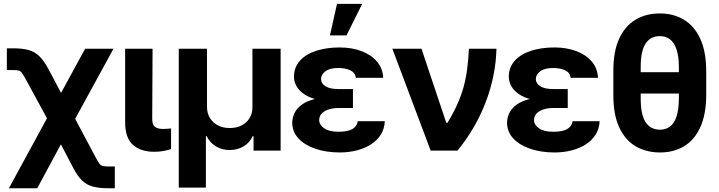

<svg xmlns="http://www.w3.org/2000/svg" viewBox="-20 -797 3806 1016"><path d="M27.1 199.2 276 -258.2H329.9L487.1 37.5Q498.2 59.1 505.9 69Q513.6 79 524.2 81.5Q534.9 84 555.3 84H587.5V199.2H555.3Q504.4 199.2 471.1 190.2Q437.8 181.2 414.1 158.1Q390.3 134.9 367.8 92L302.3 -33.2L177.1 199.2ZM272.7 -90.4 116.6 -377Q103.8 -400.6 96.1 -410.9Q88.4 -421.2 78.4 -423.8Q68.5 -426.5 48.4 -426.2H16.2V-541.4H48.4Q98.2 -541.4 131.2 -532.3Q164.2 -523.1 188.3 -499.5Q212.5 -475.8 235.9 -432.4L303.1 -305.5L430.5 -539.1H580.5L335.2 -90.4Z M642.2 -539.1H787.3L785.5 -168.9Q785.4 -136.7 800 -125.7Q814.5 -114.6 842.4 -114.6Q855.7 -114.6 865.9 -115.6Q876.2 -116.6 885.2 -117.4V-8.2Q865.8 -1.6 843.2 2.3Q820.5 6.2 796.1 6.2Q725 6.2 683.5 -30.4Q642 -67.1 642.2 -151.4Z M926 195.7V-539.1H1075.4V-230.1Q1075.8 -197.2 1091 -172.4Q1106.2 -147.6 1133.3 -133.5Q1160.3 -119.5 1195.5 -119.5Q1231.6 -119.5 1258.8 -133.5Q1285.9 -147.6 1301 -172.5Q1316.1 -197.5 1315.8 -230.1V-539.1H1465V0H1321.7V-76.6H1317.2Q1301.4 -41.5 1268.7 -22.3Q1236 -3.1 1195.7 -3.1Q1155.3 -3.1 1122.8 -22.3Q1090.2 -41.5 1073.8 -76.6H1069.5V195.7Z M1738.6 -282.4H1847.6V-225.4H1770.4Q1744.2 -225.6 1721.1 -218.7Q1697.9 -211.7 1683.6 -197.6Q1669.3 -183.4 1669 -161.5Q1669.4 -136.6 1695.5 -118.1Q1721.5 -99.6 1770.4 -99.8Q1819.9 -99.6 1844.5 -114Q1869 -128.3 1873.3 -155.5H2016.3Q2014.4 -114.7 1994.6 -83.8Q1974.8 -52.9 1941.7 -32.1Q1908.6 -11.3 1866.6 -0.8Q1824.6 9.8 1778.2 9.8Q1707.3 9.8 1650.2 -9.3Q1593.2 -28.4 1560 -63.7Q1526.8 -99 1526.5 -147.1Q1526.8 -175.6 1539.1 -200.1Q1551.4 -224.6 1577.1 -243.2Q1602.7 -261.8 1642.8 -272.1Q1682.9 -282.4 1738.6 -282.4ZM1847.6 -261.7H1738.6Q1686.5 -261.7 1648.3 -272.6Q1610.1 -283.4 1585.2 -301.7Q1560.4 -319.9 1548 -343.2Q1535.6 -366.5 1535.6 -391.2Q1535.9 -441 1566.9 -475.5Q1597.9 -510.1 1652.5 -528Q1707.1 -545.9 1777.4 -545.9Q1841 -545.9 1892 -526.9Q1943.1 -507.9 1974.1 -472.1Q2005.1 -436.2 2007.7 -385.4H1863Q1860.1 -411.8 1834.6 -424.5Q1809.2 -437.1 1769.8 -437.1Q1725 -437.1 1702 -419.8Q1678.9 -402.4 1678.8 -378.9Q1678.9 -354.9 1703 -340.2Q1727.1 -325.6 1770.4 -325.8H1847.6ZM1725.9 -609.6 1763.4 -776.6H1896.6L1813.6 -609.6Z M2258.9 0 2056.2 -539.1H2210.4L2341.7 -146.9H2347.6Q2379.3 -199.1 2400 -245.2Q2420.7 -291.2 2433.1 -336.4Q2445.4 -381.6 2452 -431Q2458.5 -480.3 2461.4 -539.1H2607.1Q2603.4 -396.4 2550.7 -257.7Q2498 -119 2400.9 0Z M2875.3 -282.4H2984.3V-225.4H2907.1Q2881 -225.6 2857.8 -218.7Q2834.7 -211.7 2820.4 -197.6Q2806.1 -183.4 2805.8 -161.5Q2806.2 -136.6 2832.2 -118.1Q2858.2 -99.6 2907.1 -99.8Q2956.6 -99.6 2981.2 -114Q3005.8 -128.3 3010.1 -155.5H3153Q3151.1 -114.7 3131.3 -83.8Q3111.5 -52.9 3078.4 -32.1Q3045.3 -11.3 3003.3 -0.8Q2961.3 9.8 2914.9 9.8Q2844 9.8 2787 -9.3Q2729.9 -28.4 2696.7 -63.7Q2663.5 -99 2663.2 -147.1Q2663.5 -175.6 2675.8 -200.1Q2688.1 -224.6 2713.8 -243.2Q2739.5 -261.8 2779.5 -272.1Q2819.6 -282.4 2875.3 -282.4ZM2984.3 -261.7H2875.3Q2823.2 -261.7 2785 -272.6Q2746.8 -283.4 2721.9 -301.7Q2697.1 -319.9 2684.7 -343.2Q2672.4 -366.5 2672.4 -391.2Q2672.7 -441 2703.7 -475.5Q2734.7 -510.1 2789.3 -528Q2843.8 -545.9 2914.2 -545.9Q2977.7 -545.9 3028.8 -526.9Q3079.8 -507.9 3110.8 -472.1Q3141.8 -436.2 3144.4 -385.4H2999.7Q2996.8 -411.8 2971.3 -424.5Q2945.9 -437.1 2906.5 -437.1Q2861.7 -437.1 2838.7 -419.8Q2815.6 -402.4 2815.5 -378.9Q2815.6 -354.9 2839.7 -340.2Q2863.9 -325.6 2907.1 -325.8H2984.3Z M3654.6 -415V-302.1H3297.2V-415ZM3717.1 -420.3V-296.3Q3716.9 -192 3685.9 -124.1Q3655 -56.2 3600.1 -23.2Q3545.3 9.8 3472.6 9.8Q3399.1 9.8 3343.2 -23.2Q3287.3 -56.2 3256.2 -124.1Q3225.2 -192 3225.7 -296.3V-420.3Q3225.2 -523.8 3256.2 -591.6Q3287.1 -659.4 3342.7 -692.7Q3398.2 -726 3471.2 -725.8Q3543.8 -726 3598.9 -692.8Q3654.1 -659.7 3685.5 -591.9Q3716.9 -524.1 3717.1 -420.3ZM3572.4 -277.7V-441.8Q3572.1 -500.9 3559.5 -537Q3546.9 -573 3524.4 -589.5Q3501.9 -605.9 3471.2 -605.9Q3421.9 -605.9 3396 -565.9Q3370.1 -526 3370.4 -441.8V-277.7Q3370.1 -190.9 3396.2 -150.8Q3422.3 -110.7 3472.6 -110.7Q3502.7 -110.7 3525 -127Q3547.3 -143.3 3559.7 -179.9Q3572.1 -216.5 3572.4 -277.7Z"/></svg>

Font: Inter Display V
Style: Regular
Weight: 400
Designer: Rasmus Andersson
Foundry: rsms
Version: Version 3.015;git-src